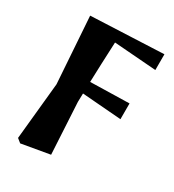

<svg xmlns="http://www.w3.org/2000/svg" viewBox="-168 -593 805 886"><g transform="rotate(30 234.5 -150.5)"><path d="M55 177 85 -126 61 -478 447 -495V-411L183 -431L224 -463Q220 -376 217.5 -313.5Q215 -251 213.5 -202Q212 -153 211 -105L226 168L76 194ZM128 -157V-211L421 -218V-134Z"/></g></svg>

Font: Source Serif 4 18pt
Style: Bold
Weight: 700
Designer: Frank Grießhammer
Foundry: Adobe Systems Incorporated
Version: Version 4.004;hotconv 1.0.116;makeotfexe 2.5.65601